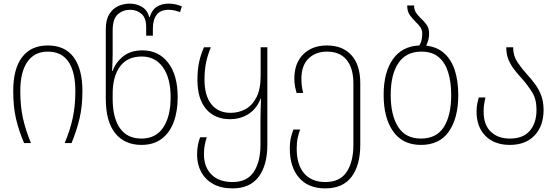

<svg xmlns="http://www.w3.org/2000/svg" viewBox="-20 -790 3074 1060"><path d="M113 0Q84 -68 68.5 -134Q53 -200 53 -288Q53 -410 102 -474.5Q151 -539 244 -539Q339 -539 387 -473.5Q435 -408 435 -288Q435 -202 419 -135Q403 -68 375 0H337Q366 -68 381 -136Q396 -204 396 -287Q396 -393 358 -449Q320 -505 244 -505Q170 -505 131 -448.5Q92 -392 92 -287Q92 -203 107 -136Q122 -69 151 0Z M761 10Q668 10 616 -54.5Q564 -119 564 -246V-628Q564 -681 583.5 -712Q603 -743 633 -756.5Q663 -770 696 -770Q733 -770 763 -752.5Q793 -735 804 -696H807Q818 -735 845.5 -752.5Q873 -770 911 -770Q935 -770 953.5 -765Q972 -760 984 -755L974 -723Q961 -728 945 -732Q929 -736 911 -736Q866 -736 845 -708.5Q824 -681 824 -633V-593H787V-641Q787 -691 761 -713.5Q735 -736 698 -736Q659 -736 630.5 -711Q602 -686 602 -622V-493Q602 -473 601 -446Q600 -419 599 -398H602Q618 -445 659.5 -478.5Q701 -512 767 -512Q855 -512 908 -444Q961 -376 961 -253Q961 -176 939 -116.5Q917 -57 872.5 -23.5Q828 10 761 10ZM761 -25Q840 -25 881 -86Q922 -147 922 -253Q922 -359 879.5 -418.5Q837 -478 763 -478Q683 -478 642.5 -423Q602 -368 602 -272V-244Q602 -140 642 -82.5Q682 -25 761 -25Z M1264 250Q1200 250 1156.5 225.5Q1113 201 1090.5 159Q1068 117 1068 64Q1068 33 1073 9Q1078 -15 1085 -32H1122Q1115 -14 1110.5 10Q1106 34 1106 62Q1106 132 1147.5 173.5Q1189 215 1264 215Q1344 215 1381 159Q1418 103 1418 9V-127Q1418 -154 1419 -187Q1420 -220 1421 -246H1419Q1398 -191 1353.5 -161.5Q1309 -132 1249 -132Q1166 -132 1118 -188Q1070 -244 1070 -349Q1070 -404 1079 -446Q1088 -488 1106 -529H1144Q1126 -485 1117.5 -443.5Q1109 -402 1109 -350Q1109 -262 1147 -214.5Q1185 -167 1253 -167Q1297 -167 1334.5 -187Q1372 -207 1395.5 -252Q1419 -297 1419 -371V-529H1456V9Q1456 122 1408 186Q1360 250 1264 250Z M1776 250Q1681 250 1630.5 190.5Q1580 131 1580 32Q1580 -6 1586.5 -32Q1593 -58 1600 -75H1637Q1630 -57 1624 -31Q1618 -5 1618 30Q1618 120 1659.5 167.5Q1701 215 1776 215Q1857 215 1894 159Q1931 103 1931 9V-329Q1931 -413 1894 -459Q1857 -505 1785 -505Q1722 -505 1683 -466.5Q1644 -428 1644 -355Q1644 -330 1647 -310.5Q1650 -291 1654 -277H1617Q1613 -291 1609 -311.5Q1605 -332 1605 -356Q1605 -441 1654 -490Q1703 -539 1785 -539Q1872 -539 1920.5 -485Q1969 -431 1969 -331V9Q1969 122 1921 186Q1873 250 1776 250Z M2333 -538Q2394 -531 2433.5 -495Q2473 -459 2491.5 -400Q2510 -341 2510 -265Q2510 -139 2458.5 -64.5Q2407 10 2304 10Q2203 10 2150.5 -64.5Q2098 -139 2098 -266Q2098 -391 2149 -463Q2200 -535 2295 -539Q2304 -553 2307.5 -569Q2311 -585 2311 -603Q2311 -626 2300 -641Q2289 -656 2274 -670Q2258 -686 2243 -706Q2228 -726 2228 -760H2266Q2266 -736 2277 -720Q2288 -704 2302 -690Q2320 -674 2334.5 -654.5Q2349 -635 2349 -604Q2349 -570 2333 -538ZM2304 -25Q2390 -25 2430.5 -89Q2471 -153 2471 -265Q2471 -336 2454.5 -390Q2438 -444 2402 -474.5Q2366 -505 2307 -505Q2222 -505 2179.5 -442Q2137 -379 2137 -266Q2137 -154 2178 -89.5Q2219 -25 2304 -25Z M2795 10Q2710 10 2660.5 -39.5Q2611 -89 2611 -174Q2611 -198 2615 -218Q2619 -238 2623 -252H2660Q2657 -239 2653.5 -219.5Q2650 -200 2650 -174Q2650 -101 2689.5 -63Q2729 -25 2795 -25Q2868 -25 2905 -68Q2942 -111 2942 -184Q2942 -242 2918 -280.5Q2894 -319 2865 -352Q2843 -376 2822.5 -401.5Q2802 -427 2788.5 -457.5Q2775 -488 2775 -529H2813Q2813 -482 2836.5 -447Q2860 -412 2889 -380Q2912 -355 2933 -327Q2954 -299 2967.5 -264Q2981 -229 2981 -183Q2981 -95 2931.5 -42.5Q2882 10 2795 10Z"/></svg>

Font: Noto Sans Georgian SemiCondensed ExtraLight
Style: Regular
Weight: 200
Width: 4
Designer: Monotype Design Team, Akaki Razmadze
Foundry: Google LLC
Version: Version 2.005; ttfautohint (v1.8.4.7-5d5b)